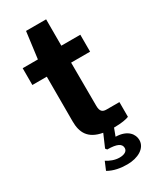

<svg xmlns="http://www.w3.org/2000/svg" viewBox="-229 -770 878 1060"><g transform="rotate(-30 210.5 -240.0)"><path d="M383 -531H262V-699H134L112 -530H15V-423H107V-138C107 -68 132 -15 222 1L187 82L195 92C259 92 283 107 283 133C283 153 264 165 232 165C202 165 174 153 152 139L130 191C166 212 208 219 251 219C318 219 375 188 375 135C375 99 347 56 270 54L288 6C338 6 370 -1 384 -7V-101H302C279 -101 263 -109 263 -147L262 -423H383Z"/></g></svg>

Font: Cheyenne Sans
Style: Bold
Weight: 700
Designer: The Public Sans project authors (U.S. Web Design System), Libre Franklin designed by Pablo Impallari and Rodrigo Fuenzal
Foundry: The Cheyenne Sans Project Authors
Version: Version 2.007